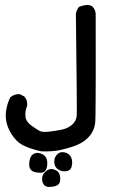

<svg xmlns="http://www.w3.org/2000/svg" viewBox="-20 -423 540 777"><path d="M185.1 333Q179.2 334 173.8 333.3Q168.5 332.5 164.1 330.1Q159.7 327.6 156.7 323.2Q153.8 318.8 151.9 313Q146 290.5 161.6 273.9Q177.7 257.3 196.8 262.2Q202.6 264.2 207.3 266.6Q211.9 269 215.3 272.9Q218.8 276.9 220.7 281.7Q225.6 294.4 222.7 311.5Q218.8 331.5 185.1 333ZM134.3 275.4Q116.7 274.9 107.2 266.4Q97.7 257.8 98.1 242.7Q98.6 213.9 111.3 203.1Q118.2 197.3 126.7 196Q135.3 194.8 145 198.2Q165 204.6 169.9 223.6Q173.8 241.7 168 259.3Q161.1 279.8 134.3 275.4ZM231 269.5Q217.8 265.6 210 258.1Q202.1 250.5 200.2 239.3Q196.8 217.8 209.5 203.6Q222.7 189 242.7 193.8Q262.2 199.2 268.6 215.8Q274.9 231 270 251Q264.2 273.9 231.4 269.5ZM147 189.5Q123 184.1 104.2 177.7Q85.4 171.4 71.3 163.8Q57.1 156.2 48.3 147Q23.4 121.6 11.7 90.3Q0 59.1 4.4 27.3Q8.8 -3.9 21 -27.8L21.5 -29.3L22.5 -29.8Q38.1 -43 59.1 -42H60.1L61.5 -41.5L78.1 -32.7L78.6 -32.2L79.6 -31.2Q91.8 -17.6 89.8 4.4V5.4L89.4 6.3Q81.1 26.4 83 48.3Q84.5 68.8 106.9 85Q130.9 102.5 141.6 107.4Q151.4 112.3 176.8 109.9Q203.1 107.4 230 101.6Q255.9 96.2 272.9 80.6Q289.1 65.4 290.5 44.9Q292 22.5 287.1 -366.2V-366.7V-367.2Q289.6 -382.3 299.3 -394.5L300.3 -395.5L301.8 -396Q314.5 -400.4 324.2 -402.1Q334 -403.8 342.3 -402.1Q350.6 -400.4 356 -394.5Q362.3 -387.2 365.2 -378.2Q368.2 -369.1 367.2 -358.9Q367.2 -279.3 367.4 -215.1Q367.7 -150.9 367.4 -100.8Q367.2 -50.8 366.9 -15.6Q366.7 19.5 366.5 40.5Q366.2 61.5 365.7 68.4Q363.3 102.1 343.3 126.5Q333.5 138.2 320.8 147.5Q308.1 156.7 293 163.1Q288.6 165 284.2 166.7Q279.8 168.5 275.1 169.9Q270.5 171.4 265.9 172.9Q261.2 174.3 256.3 175.8Q251.5 177.2 246.6 178.5Q241.7 179.7 236.8 180.9Q231.9 182.1 227.1 183.6Q190.9 191.4 147.9 189.5H147.5Z"/></svg>

Font: NaikaiFont
Style: SemiBold
Weight: 600
Version: Version 1.89